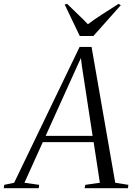

<svg xmlns="http://www.w3.org/2000/svg" viewBox="-81 -998 716 1018"><path d="M-61 0 -58.5 -18 -6 -29 341 -749H404.5L530 -29L599.5 -18L597.5 0H367.5L371.5 -18L448.5 -29L415.5 -244.5H146L48.5 -29L126.5 -18L124.5 0ZM161 -277.5H410L353.5 -646L348 -690L327.5 -646ZM342 -807 262 -974 275 -977.5Q301.5 -951 329.2 -925Q357 -899 385 -869.5Q419 -895 458.5 -920.5Q498 -946 547.5 -977.5L559.5 -970.5L414 -807Z"/></svg>

Font: Merriweather 144pt Light
Style: Italic
Weight: 300
Italic angle: -7.8°
Version: Version 2.101